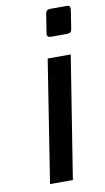

<svg xmlns="http://www.w3.org/2000/svg" viewBox="-86 -786 454 828"><g transform="rotate(-10 141.5 -372.0)"><path d="M176 -625Q169 -625 164.5 -630Q160 -635 162 -642L175 -726Q178 -744 195 -744H270Q278 -744 281 -739Q284 -734 283 -726L270 -642Q267 -625 251 -625ZM64 0 148 -535H249L164 0Z"/></g></svg>

Font: Exo Thin Medium
Style: Italic
Weight: 500
Italic angle: -9°
Version: Version 2.000